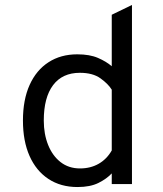

<svg xmlns="http://www.w3.org/2000/svg" viewBox="-20 -742 656 774"><path d="M292.5 12Q224.5 12 175 -20.8Q125.5 -53.5 99 -113.5Q72.5 -173.5 72.5 -256Q72.5 -340 99.5 -399.8Q126.5 -459.5 175.8 -491.2Q225 -523 291.5 -523Q341.5 -523 375 -508.5Q408.5 -494 430.5 -475V-682.5L512 -722V0H430.5V-43Q410 -21 376.8 -4.5Q343.5 12 292.5 12ZM302.5 -63Q345 -63 377.8 -81.8Q410.5 -100.5 430.5 -135.5V-380.5Q416 -404 385 -426.2Q354 -448.5 302 -448.5Q231.5 -448.5 194 -398.8Q156.5 -349 156.5 -256Q156.5 -201.5 174 -157.8Q191.5 -114 224.2 -88.5Q257 -63 302.5 -63Z"/></svg>

Font: Overpass Mono
Style: Regular
Weight: 400
Designer: Delve Withrington, Dave Bailey
Foundry: Delve Fonts LLC
Version: Version 4.000